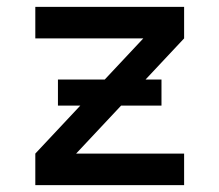

<svg xmlns="http://www.w3.org/2000/svg" viewBox="-20 -540 640 560"><path d="M83 0V-92L398 -428H83V-520H517V-428L202 -92H517V0ZM451 -232H149V-308H451Z"/></svg>

Font: Iosevka Semibold Extended
Style: Regular
Weight: 600
Width: 7
Monospace: yes
Designer: Belleve Invis
Foundry: Belleve Invis
Version: Version 32.5.0; ttfautohint (v1.8.4)